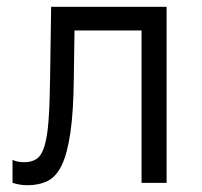

<svg xmlns="http://www.w3.org/2000/svg" viewBox="-20 -540 597 567"><path d="M61 7Q95 7 120.5 -5.5Q146 -18 162.5 -52.5Q179 -87 188 -149Q197 -211 198 -309L200 -450H398V0H472V-520H131L128 -313Q127 -235 123.5 -186Q120 -137 111.5 -109Q103 -81 88.5 -71Q74 -61 51 -61Q43 -61 34 -62.5Q25 -64 17 -68V0Q27 3 37.5 5Q48 7 61 7Z"/></svg>

Font: Fixel Variable
Style: Regular
Weight: 100
Width: 3
Designer: AlfaBravo + MacPaw
Foundry: Kyrylo Tkachov, Marchela Mozhyna, Serhii Makarenko, Maria Weinstein, Zakhar Kryvoshyya
Version: Version 1.211